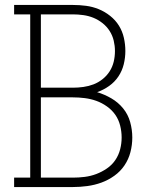

<svg xmlns="http://www.w3.org/2000/svg" viewBox="-20 -755 640 775"><path d="M37 0V-38H102V-697H37V-735H274Q301 -735 327.5 -731.5Q354 -728 378.5 -718Q403 -708 424.5 -691Q446 -674 460 -651.5Q474 -629 480 -602.5Q486 -576 486 -549Q486 -522 479.5 -495.5Q473 -469 458 -446.5Q443 -424 420.5 -408Q398 -392 372 -383Q402 -374 429.5 -358Q457 -342 477 -317.5Q497 -293 505.5 -262Q514 -231 514 -200Q514 -170 506.5 -141Q499 -112 482.5 -87.5Q466 -63 441.5 -45.5Q417 -28 389.5 -18Q362 -8 332.5 -4Q303 0 274 0ZM145 -401H274Q295 -401 316.5 -404Q338 -407 357.5 -414.5Q377 -422 394 -435.5Q411 -449 422.5 -467Q434 -485 439 -506Q444 -527 444 -549Q444 -570 439 -591Q434 -612 422.5 -630Q411 -648 394 -661.5Q377 -675 357.5 -683Q338 -691 316.5 -694Q295 -697 274 -697H145ZM145 -38H274Q298 -38 322 -41Q346 -44 368.5 -52.5Q391 -61 411.5 -75Q432 -89 445.5 -109Q459 -129 465 -152.5Q471 -176 471 -200Q471 -224 465 -248Q459 -272 445.5 -291.5Q432 -311 411.5 -325.5Q391 -340 368.5 -348Q346 -356 322 -359Q298 -362 274 -362H145Z"/></svg>

Font: Iosevka Etoile Extralight
Style: Regular
Weight: 200
Designer: Belleve Invis
Foundry: Belleve Invis
Version: Version 22.1.2; ttfautohint (v1.8.4)